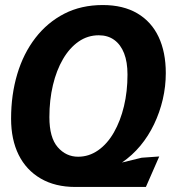

<svg xmlns="http://www.w3.org/2000/svg" viewBox="-20 -730 690 762"><path d="M279 12Q199 12 141.5 -21.5Q84 -55 54 -115.5Q24 -176 24 -259Q24 -354 48.5 -436Q73 -518 120.5 -579.5Q168 -641 235 -675.5Q302 -710 388 -710Q469 -710 525 -677Q581 -644 609.5 -583.5Q638 -523 638 -440Q638 -387 626 -335.5Q614 -284 591.5 -237Q569 -190 537 -151.5Q505 -113 464 -85L542 -104L612 -109L559 12ZM290 -108Q333 -108 369.5 -133.5Q406 -159 432 -204.5Q458 -250 472 -308.5Q486 -367 486 -434Q486 -484 472.5 -518.5Q459 -553 433.5 -571.5Q408 -590 372 -590Q328 -590 292 -565Q256 -540 230 -495.5Q204 -451 190 -392Q176 -333 176 -265Q176 -184 209 -146Q242 -108 290 -108Z"/></svg>

Font: Azeret Mono Thin SemiBold
Style: Italic
Weight: 600
Italic angle: -12°
Version: Version 1.002